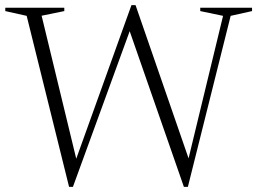

<svg xmlns="http://www.w3.org/2000/svg" viewBox="-24 -715 998 745"><path d="M490.5 -625 259 10H244L79.5 -653.5L-3.5 -672V-685H225.5V-672L137.5 -654L279 -69.5L260.5 -67.5L486 -695H502L720 -65L697.5 -58.5L841.5 -653.5L753 -672V-685H954V-672L871 -653.5L705 10H689.5L471 -617.5Z"/></svg>

Font: Newsreader 36pt Light
Style: Regular
Weight: 300
Designer: Hugues Gentile
Foundry: Production Type
Version: Version 1.003